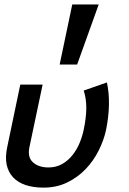

<svg xmlns="http://www.w3.org/2000/svg" viewBox="-20 -838 586 869"><path d="M176.8 11.2Q130.9 11.2 95.9 -0.5Q61 -12.2 39.1 -35.6Q17.1 -59.1 10 -93.5Q2.9 -127.9 13.2 -174.8L71.8 -455.1H172.9L113.8 -174.8Q103 -127 128.9 -103.5Q154.8 -80.1 199.2 -80.1Q233.9 -80.1 261 -95.5Q288.1 -110.8 308.1 -136Q328.1 -161.1 340.6 -191.7Q353 -222.2 358.9 -251Q370.1 -304.2 370.6 -347.2Q371.1 -390.1 358.9 -428.2L463.9 -464.8Q474.1 -418 473.1 -364Q472.2 -310.1 460 -250Q450.2 -204.1 427 -157.5Q403.8 -110.8 368.4 -73.5Q333 -36.1 284.9 -12.5Q236.8 11.2 176.8 11.2ZM426.8 -817.9 329.1 -545.9H250L307.1 -817.9Z"/></svg>

Font: Anonymous Pro
Style: Bold Italic
Weight: 700
Italic angle: -12°
Monospace: yes
Designer: Mark Simonson
Version: Version 1.003